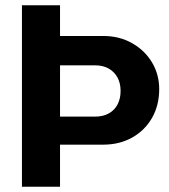

<svg xmlns="http://www.w3.org/2000/svg" viewBox="-20 -706 640 726"><path d="M63 0V-686H207V-570H370Q431 -570 479 -543Q527 -516 554.5 -470.5Q582 -425 582 -369Q582 -308 555 -260.5Q528 -213 480 -186Q432 -159 370 -159H207V0ZM207 -265H339Q370 -265 392 -277.5Q414 -290 425 -312Q436 -334 436 -362Q436 -391 424.5 -412.5Q413 -434 391.5 -446.5Q370 -459 339 -459H207Z"/></svg>

Font: Chivo Mono SemiBold
Style: Regular
Weight: 600
Monospace: yes
Designer: Hector Gatti
Foundry: Omnibus-Type
Version: Version 1.008